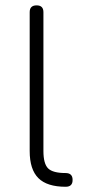

<svg xmlns="http://www.w3.org/2000/svg" viewBox="-20 -714 332 734"><path d="M231 0Q160 0 126.8 -33Q93.5 -66 93.5 -136.5V-667.5Q93.5 -693.5 120 -693.5Q146 -693.5 146 -667.5V-136.5Q146 -88 164 -70.2Q182 -52.5 230.5 -52.5Q257.5 -52.5 257.5 -26.5Q258 0 231 0Z"/></svg>

Font: Jura Light
Style: Regular
Weight: 400
Version: Version 5.106